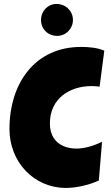

<svg xmlns="http://www.w3.org/2000/svg" viewBox="-20 -947 555 960"><path d="M27.3 -301.8C27.3 -137.2 149.4 -7.3 309.6 -7.3C360.8 -7.3 426.3 -22 474.1 -44.4L490.2 -237.8C451.2 -219.2 404.3 -204.1 362.8 -204.1C289.6 -204.1 229.5 -242.7 229.5 -329.6C229.5 -457 331.5 -516.6 437.5 -516.6C451.2 -516.6 464.4 -515.6 478 -513.7L501.5 -693.8C466.3 -708.5 425.3 -712.4 385.3 -712.4C155.3 -712.4 27.3 -531.2 27.3 -301.8ZM185.1 -847.2C185.1 -800.8 220.2 -767.6 266.1 -767.6C309.6 -767.6 344.7 -803.2 344.7 -847.2C344.7 -892.6 308.1 -927.2 262.7 -927.2C219.2 -927.2 185.1 -892.1 185.1 -847.2Z"/></svg>

Font: Luckiest Guy
Style: Regular
Weight: 400
Designer: Astigmatic (AOETI)
Foundry: Astigmatic (AOETI)
Version: Version 1.001